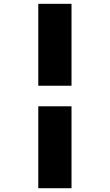

<svg xmlns="http://www.w3.org/2000/svg" viewBox="-20 -889 571 999"><path d="M179.2 -869.1H352.1V-442.9H179.2ZM179.2 -335.9H352.1V90.3H179.2Z"/></svg>

Font: Merriweather
Style: Heavy
Weight: 900
Version: Version 1.003